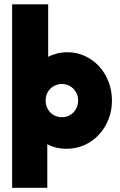

<svg xmlns="http://www.w3.org/2000/svg" viewBox="-20 -687 564 899"><path d="M36.8 192.4V-666.7H205.6V-420.8Q225 -431.2 247.9 -436.8Q270.8 -442.4 295.1 -442.4Q338.9 -442.4 377.1 -425Q415.3 -407.6 443.8 -376.7Q472.2 -345.8 488.2 -304.5Q504.2 -263.2 504.2 -216Q504.2 -168.8 487.8 -127.8Q471.5 -86.8 442.4 -55.6Q413.2 -24.3 374.3 -7.3Q335.4 9.7 291 9.7Q266.7 9.7 243.7 4.2Q220.8 -1.4 201.4 -11.8V192.4ZM269.4 -138.2Q291.7 -138.2 308.7 -148.6Q325.7 -159 335.8 -176.7Q345.8 -194.4 345.8 -216Q345.8 -238.2 335.8 -255.6Q325.7 -272.9 308.7 -283.3Q291.7 -293.8 269.4 -293.8Q248.6 -293.8 230.9 -283.3Q213.2 -272.9 203.5 -255.9Q193.8 -238.9 193.8 -216Q193.8 -194.4 203.5 -176.7Q213.2 -159 230.9 -148.6Q248.6 -138.2 269.4 -138.2Z"/></svg>

Font: Afacad Flux Black
Style: Regular
Weight: 900
Designer: Kristian Moeller
Foundry: Dicotype
Version: Version 1.100